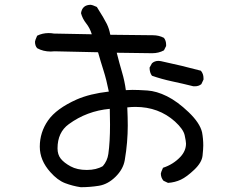

<svg xmlns="http://www.w3.org/2000/svg" viewBox="-20 -759 1040 801"><path d="M317 22Q283 17 251.5 5Q220 -7 190 -41Q146 -90 146 -147Q146 -207 180.5 -256.5Q215 -306 300 -344Q355 -368 434 -377Q424 -427 412 -464.5Q400 -502 389 -541L207 -545L192 -544Q160 -544 135 -558Q126 -568 126 -585Q126 -590 135 -610Q157 -621 183 -621Q194 -621 205 -619L363 -616Q355 -642 339.5 -661.5Q324 -681 318 -704Q323 -739 359 -739Q364 -739 384 -730Q415 -681 425.5 -659.5Q436 -638 440 -614L618 -612Q643 -612 664 -601Q673 -589 673 -573V-567L664 -549Q642 -537 615 -537L467 -539Q478 -495 489 -458Q500 -421 505 -383L533 -384Q556 -384 594.5 -381.5Q633 -379 676.5 -357.5Q720 -336 767 -291Q814 -246 823 -207Q828 -180 828 -152Q828 -138 825 -109.5Q822 -81 790.5 -51Q759 -21 734.5 -9.5Q710 2 681 4L662 -5Q651 -18 651 -35Q651 -39 660 -59Q703 -73 733 -105Q756 -130 756 -160Q756 -169 750.5 -194.5Q745 -220 710 -252Q642 -313 545 -313Q529 -313 511 -311Q513 -269 513 -235Q513 -202 510 -165.5Q507 -129 500.5 -91Q494 -53 462 -21.5Q430 10 392.5 16Q355 22 317 22ZM342 -50Q382 -50 409 -66Q428 -88 432 -117Q439 -166 439 -239L438 -305Q342 -296 267 -241Q220 -207 220 -140Q220 -114 233.5 -97Q247 -80 274.5 -65Q302 -50 342 -50ZM793 -399H787Q743 -410 698.5 -419.5Q654 -429 614 -443Q604 -456 604 -477L614 -495Q625 -505 641 -505L651 -504Q740 -485 818 -464Q829 -451 829 -433V-427L820 -408Q809 -399 793 -399Z"/></svg>

Font: Xiaolai Mono SC
Style: Regular
Weight: 400
Monospace: yes
Designer: LXGW / Nozomi Seto
Version: Version 3.113;September 30, 2024